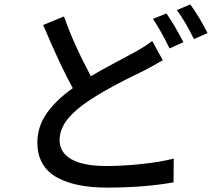

<svg xmlns="http://www.w3.org/2000/svg" viewBox="-20 -811 996 873"><path d="M671.9 -625 720.2 -537.1Q706.5 -528.8 678.7 -513.7Q650.9 -498.5 638.7 -491.7Q635.3 -490.2 614 -479.7Q592.8 -469.2 585 -465.6Q577.1 -461.9 555.9 -451.2Q534.7 -440.4 522.9 -434.1Q511.2 -427.7 491 -417Q470.7 -406.2 455.8 -397.5Q440.9 -388.7 422.6 -377.7Q404.3 -366.7 388.2 -356Q321.3 -312 286.1 -267.6Q251 -223.1 251 -173.8Q251 -117.2 304.9 -86.7Q358.9 -56.2 464.4 -56.2Q540 -56.2 625.7 -65.4Q711.4 -74.7 770 -89.8L769 18.1Q635.7 42 466.8 42Q396 42 340.1 31Q284.2 20 240.5 -3.4Q196.8 -26.9 173.3 -67.1Q149.9 -107.4 149.9 -163.1Q149.9 -234.4 191.7 -294.7Q233.4 -355 311 -410.2Q257.8 -504.9 176.3 -697.3L271 -736.3Q314.5 -611.3 393.1 -464.4Q438 -491.2 510.7 -529.8Q583.5 -568.4 597.2 -576.2Q650.9 -606.9 671.9 -625ZM675.3 -725.1 736.8 -750Q777.3 -690.4 814 -619.1L751 -590.8Q711.4 -671.9 675.3 -725.1ZM784.2 -765.1 845.2 -791Q888.2 -731.4 923.8 -660.6L861.8 -633.3Q821.8 -714.8 784.2 -765.1Z"/></svg>

Font: Karasuma Gothic
Style: Regular
Weight: 500
Designer: Rasmus Andersson / Ryoko Nishizuka
Foundry: Genbu
Version: Version 1.00